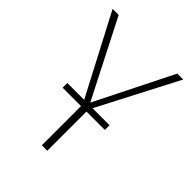

<svg xmlns="http://www.w3.org/2000/svg" viewBox="-196 -788 894 894"><g transform="rotate(45 251.5 -341.0)"><path d="M280 -289H392V-258H271V0H235V-258H114V-289H225L19 -682H59L254 -300L445 -682H484Z"/></g></svg>

Font: FiraSans
Style: Regular
Weight: 200
Designer: Carrois Corporate & Edenspiekermann AG
Foundry: Carrois Corporate GbR & Edenspiekermann AG
Version: Version 3.106;PS 003.106;hotconv 1.0.70;makeotf.lib2.5.58329